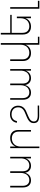

<svg xmlns="http://www.w3.org/2000/svg" viewBox="1885 -2682 1008 4818"><g transform="rotate(-90 2389.0 -273.0)"><path d="M823 -521V-226C811 -113 748 -44 646 -41C552 -41 500 -104 500 -211V-521H459V-265C459 -130 393 -44 281 -41C187 -41 135 -104 135 -211V-521H94V-203C94 -75 160 1 272 1C368 0 435 -52 463 -149C480 -54 542 1 636 1C726 0 792 -46 823 -131V0H864V-521Z M1335 -522C1230 -520 1156 -473 1121 -385V-521H1080V211H1121V-281C1130 -402 1205 -477 1325 -480C1432 -480 1495 -417 1495 -310V0H1536V-318C1536 -445 1462 -522 1335 -522Z M2149 169 2150 205 1899 207C1769 207 1705 170 1709 58C1713 -59 1846 -96 1936 -136C2006 -165 2110 -202 2105 -328C2102 -421 2038 -487 1928 -487C1814 -487 1770 -417 1759 -352H1718C1726 -437 1789 -525 1927 -526C2062 -527 2143 -442 2146 -329C2150 -172 2024 -127 1955 -99C1867 -60 1755 -28 1750 62C1746 138 1791 171 1904 170Z M3024 -521V-226C3012 -113 2949 -44 2847 -41C2753 -41 2701 -104 2701 -211V-521H2660V-265C2660 -130 2594 -44 2482 -41C2388 -41 2336 -104 2336 -211V-521H2295V-203C2295 -75 2361 1 2473 1C2569 0 2636 -52 2664 -149C2681 -54 2743 1 2837 1C2927 0 2993 -46 3024 -131V0H3065V-521Z M3717 174V-757H3676V-266C3676 -130 3602 -44 3476 -41C3371 -41 3309 -104 3309 -211V-521H3267V-203C3267 -75 3341 1 3466 1C3569 0 3643 -49 3676 -139V211H3876V174Z M4425 -484V-520H3974V-757H3932V-203C3932 -75 4006 1 4131 1C4234 0 4308 -49 4341 -139V0H4382V-354H4341V-266C4341 -130 4267 -44 4141 -41C4036 -41 3974 -104 3974 -211V-484Z M4619 174V-521H4578V211H4778V174Z"/></g></svg>

Font: Montserrat arm ExtraLight
Style: Regular
Weight: 275
Designer: Julieta Ulanovsky
Foundry: Julieta Ulanovsky
Version: Version 6.000;PS 006.000;hotconv 1.0.88;makeotf.lib2.5.64775